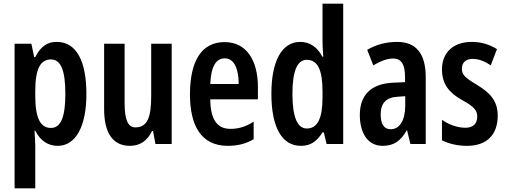

<svg xmlns="http://www.w3.org/2000/svg" viewBox="-20 -780 2745 1040"><path d="M288 -553C239 -553 203 -533 171 -471H165L150 -543H59V240H171V13C171 -7 169 -35 167 -72H171C198 -18 241 10 292 10C390 10 448 -94 448 -271C448 -454 391 -553 288 -553ZM256 -458C311 -458 334 -396 334 -270C334 -146 309 -87 256 -87C198 -87 171 -141 171 -262V-286C171 -406 198 -458 256 -458Z M910 -543H799V-262C799 -149 781 -90 713 -90C673 -90 655 -132 655 -219V-543H544V-189C544 -66 587 10 684 10C738 10 779 -18 803 -70H809L822 0H910Z M1197 -552C1073 -552 1009 -452 1009 -268C1009 -102 1068 10 1214 10C1266 10 1312 -1 1354 -26V-121C1310 -93 1272 -82 1228 -82C1155 -82 1120 -134 1119 -242H1377V-309C1377 -453 1315 -552 1197 -552ZM1198 -464C1248 -464 1273 -407 1273 -325H1119C1123 -422 1151 -464 1198 -464Z M1610 10C1663 10 1696 -14 1727 -63H1734L1749 0H1839V-760H1727V-559C1727 -538 1728 -511 1731 -473H1726C1698 -527 1656 -553 1606 -553C1507 -553 1450 -450 1450 -272C1450 -92 1506 10 1610 10ZM1642 -84C1590 -84 1564 -147 1564 -273C1564 -392 1589 -456 1641 -456C1701 -456 1727 -402 1727 -283V-252C1727 -137 1699 -84 1642 -84Z M2131 -553C2071 -553 2016 -538 1969 -510L2002 -426C2044 -451 2079 -463 2109 -463C2155 -463 2174 -430 2174 -362V-335L2109 -332C1993 -327 1929 -268 1929 -157C1929 -70 1965 10 2053 10C2114 10 2152 -18 2183 -74H2185L2203 0H2286V-362C2286 -487 2236 -553 2131 -553ZM2134 -256 2175 -259V-207C2175 -128 2144 -80 2097 -80C2061 -80 2042 -106 2042 -161C2042 -221 2072 -253 2134 -256Z M2676 -154C2676 -237 2630 -280 2564 -320C2498 -360 2482 -375 2482 -408C2482 -441 2503 -461 2540 -461C2575 -461 2608 -447 2638 -426L2672 -514C2629 -540 2586 -553 2535 -553C2436 -553 2374 -496 2374 -404C2374 -323 2415 -276 2483 -238C2549 -202 2565 -181 2565 -149C2565 -109 2542 -88 2501 -88C2455 -88 2408 -107 2374 -131V-20C2412 -1 2458 10 2510 10C2614 10 2676 -47 2676 -154Z"/></svg>

Font: Noto Sans Devanagari ExtraCondensed SemiBold
Style: Regular
Weight: 600
Width: 2
Designer: Jelle Bosma - Monotype Design Team
Foundry: Monotype Imaging Inc.
Version: Version 2.004